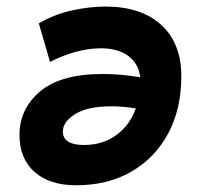

<svg xmlns="http://www.w3.org/2000/svg" viewBox="-20 -547 626 577"><path d="M209 9.8Q128.9 9.8 83.7 -30.3Q38.6 -70.3 38.6 -141.6Q38.6 -220.2 100.8 -272.5Q163.1 -324.7 289.1 -324.7Q314.5 -324.7 342.5 -322.3Q370.6 -319.8 401.4 -314.9Q396.5 -356 365.5 -378.9Q334.5 -401.9 282.7 -401.9Q247.6 -401.9 207.5 -391.1Q167.5 -380.4 130.4 -360.8L96.7 -476.6Q143.1 -503.9 195.8 -515.6Q248.5 -527.3 296.9 -527.3Q404.3 -527.3 464.6 -472.2Q524.9 -417 524.9 -317.9Q524.9 -219.2 485.4 -145.8Q445.8 -72.3 374.8 -31.2Q303.7 9.8 209 9.8ZM388.2 -221.2Q349.1 -227.5 315.4 -227.5Q243.2 -227.5 206.1 -204.3Q168.9 -181.2 168.9 -151.9Q168.9 -111.3 232.4 -111.3Q288.6 -111.3 329.3 -140.9Q370.1 -170.4 388.2 -221.2Z"/></svg>

Font: CaskaydiaCove NFP
Style: Bold Italic
Weight: 700
Italic angle: -10°
Designer: Aaron Bell
Foundry: Saja Typeworks
Version: Version 2111.001; VTT 6.35;Nerd Fonts 3.1.1